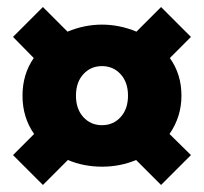

<svg xmlns="http://www.w3.org/2000/svg" viewBox="-20 -602 580 546"><path d="M102 -76 17 -161 77 -221Q44 -268 44 -330Q44 -391 76 -437L17 -497L102 -582L172 -512Q220 -532 270 -532Q320 -532 368 -512L438 -582L523 -497L463 -437Q496 -391 496 -330Q496 -270 462 -221L523 -161L438 -76L367 -147Q322 -128 270 -128Q218 -128 173 -147ZM217 -269Q238 -246 270 -246Q302 -246 323 -269Q344 -292 344 -330Q344 -368 323 -391Q302 -414 270 -414Q238 -414 217 -391Q196 -368 196 -330Q196 -292 217 -269Z"/></svg>

Font: Assistant ExtraBold
Style: Regular
Weight: 800
Designer: Hebrew By Ben Nathan, Latin by Paul Hunt
Version: Version 2.001;PS 002.001;hotconv 1.0.88;makeotf.lib2.5.64775